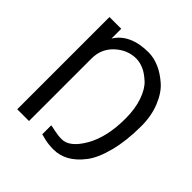

<svg xmlns="http://www.w3.org/2000/svg" viewBox="-198 -900 1073 1073"><g transform="rotate(45 338.5 -364.0)"><path d="M381.8 16.1Q362.8 16.1 340.8 13.7Q330.1 12.7 310.5 8.3Q301.8 6.3 289.6 2.9Q279.3 0 277.8 0V-70.8Q283.2 -70.8 314 -64Q344.7 -57.1 374 -57.1Q437 -57.1 491.2 -151.4Q544.9 -245.1 544.9 -391.1Q544.9 -468.8 524.4 -526.9Q503.4 -585.9 472.2 -614.3Q438 -645.5 409.2 -657.7Q378.4 -670.9 350.1 -670.9Q281.7 -670.9 227.5 -621.1Q172.9 -570.8 172.9 -494.1V0H80.1V-729H172.9V-651.9Q230.5 -744.1 375 -744.1Q415 -744.1 459 -725.6Q500.5 -708 543 -670.9Q584 -635.3 610.4 -570.3Q637.2 -504.9 637.2 -423.8Q637.2 -309.1 614.3 -219.7Q591.3 -129.9 554.2 -81.5Q516.1 -31.7 473.1 -7.8Q430.2 16.1 381.8 16.1Z"/></g></svg>

Font: Miedinger*
Style: Book
Weight: 400
Version: Version 001.000